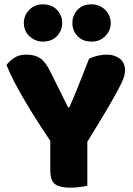

<svg xmlns="http://www.w3.org/2000/svg" viewBox="-20 -861 614 886"><path d="M383 -4Q372 -1 349 2Q326 5 304 5Q258 5 235 -10.5Q212 -26 212 -76V-211Q187 -248 158 -293Q129 -338 101 -385Q73 -432 49 -477.5Q25 -523 10 -561Q23 -579 45.5 -594Q68 -609 101 -609Q140 -609 164.5 -593Q189 -577 211 -533L294 -366H300Q314 -397 324.5 -422.5Q335 -448 345 -473.5Q355 -499 366 -526.5Q377 -554 391 -590Q409 -599 431 -604Q453 -609 473 -609Q508 -609 532.5 -590.5Q557 -572 557 -535Q557 -523 552 -506Q547 -489 529 -454.5Q511 -420 476.5 -361Q442 -302 383 -207ZM90 -755Q90 -790 115 -815.5Q140 -841 177 -841Q219 -841 243 -815.5Q267 -790 267 -755Q267 -720 243 -694.5Q219 -669 177 -669Q159 -669 143 -676Q127 -683 115 -694.5Q103 -706 96.5 -721.5Q90 -737 90 -755ZM314 -755Q314 -790 337.5 -815.5Q361 -841 403 -841Q422 -841 438 -834Q454 -827 466 -815Q478 -803 484.5 -787.5Q491 -772 491 -755Q491 -720 466 -694.5Q441 -669 403 -669Q361 -669 337.5 -694.5Q314 -720 314 -755Z"/></svg>

Font: Baloo Thambi
Style: Regular
Weight: 400
Designer: Aadarsh Rajan and Ek Type
Foundry: Ek Type
Version: Version 1.443;PS 1.000;hotconv 16.6.51;makeotf.lib2.5.65220;